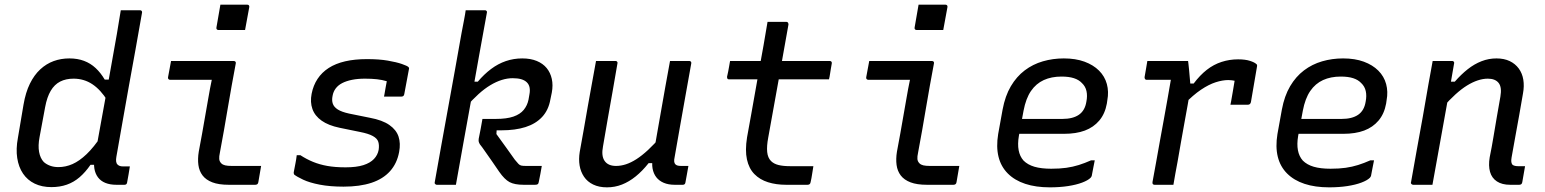

<svg xmlns="http://www.w3.org/2000/svg" viewBox="-20 -794 6640 825"><path d="M278 -543Q313 -543 341 -532.5Q369 -522 391 -501.5Q413 -481 430 -452H458L442 -361Q413 -408 377 -432Q341 -456 296 -456Q263 -456 238.5 -443.5Q214 -431 198 -404Q182 -377 174 -334L150 -205Q143 -168 148 -141Q153 -114 168 -98Q179 -88 195 -82Q211 -76 231 -76Q262 -76 291.5 -89Q321 -102 352 -131.5Q383 -161 417 -212L398 -86H369Q347 -54 322 -32.5Q297 -11 267 -0.5Q237 10 201 10Q160 10 129 -5Q98 -20 79 -48Q60 -76 54 -115Q48 -154 57 -202L81 -344Q90 -397 108.5 -434.5Q127 -472 153 -496Q179 -520 210.5 -531.5Q242 -543 278 -543ZM499 -750Q520 -750 540 -750Q560 -750 581 -750Q585 -750 587 -748.5Q589 -747 590 -744.5Q591 -742 590 -738Q577 -661 562.5 -582.5Q548 -504 534 -425.5Q520 -347 506.5 -270.5Q493 -194 480 -120Q478 -109 479 -100.5Q480 -92 485 -87Q489 -83 494.5 -81Q500 -79 508 -79Q511 -79 514 -79Q517 -79 519.5 -79Q522 -79 524 -79H538Q536 -63 532.5 -45Q529 -27 526 -9Q525 -4 522 -2Q519 0 515 0Q508 0 498.5 0Q489 0 480 0Q453 0 433 -8Q413 -16 401 -32Q389 -48 385.5 -70Q382 -92 387 -119Q399 -185 411 -251.5Q423 -318 435 -383.5Q447 -449 458.5 -515Q470 -581 482 -647Q486 -672 490 -695.5Q494 -719 499 -750Z M715 -532Q760 -532 804.5 -532Q849 -532 894 -532Q939 -532 984 -532Q987 -532 989 -531Q991 -530 992.5 -527.5Q994 -525 993 -521Q984 -473 975.5 -426Q967 -379 959 -331Q951 -283 942.5 -235Q934 -187 925 -139Q921 -121 922 -110.5Q923 -100 931 -92Q937 -86 947.5 -83.5Q958 -81 976 -81Q1002 -81 1031.5 -81Q1061 -81 1086 -81H1102Q1099 -63 1096 -46Q1093 -29 1090 -11Q1089 -5 1085.5 -2.5Q1082 0 1077 0Q1071 0 1052 0Q1033 0 1008.5 0Q984 0 963 0Q920 0 892.5 -10.5Q865 -21 850.5 -40Q836 -59 832.5 -85Q829 -111 834 -142Q842 -182 848.5 -220.5Q855 -259 862 -297.5Q869 -336 875.5 -374.5Q882 -413 890 -451H872Q845 -451 818.5 -451Q792 -451 765 -451Q738 -451 711 -451Q707 -451 704 -454Q701 -457 702 -462Q705 -479 708.5 -497Q712 -515 715 -532ZM927 -774Q941 -774 955.5 -774Q970 -774 984.5 -774Q999 -774 1013.5 -774Q1028 -774 1042 -774Q1047 -774 1049.5 -771Q1052 -768 1051 -763L1033 -665Q1019 -665 1005 -665Q991 -665 976 -665Q961 -665 947 -665Q933 -665 919 -665Q914 -665 911.5 -668Q909 -671 910 -676Z M1557 -540Q1609 -540 1646.5 -533.5Q1684 -527 1707 -519Q1730 -511 1735 -506Q1737 -504 1737.5 -501.5Q1738 -499 1737 -496L1717 -389Q1716 -384 1713 -381.5Q1710 -379 1705 -379Q1686 -379 1667.5 -379Q1649 -379 1630 -379L1632 -389Q1634 -404 1637 -418Q1640 -432 1642 -445Q1622 -451 1599.5 -453.5Q1577 -456 1548 -456Q1517 -456 1492.5 -451Q1468 -446 1450.5 -437Q1433 -428 1422.5 -414Q1412 -400 1409 -382Q1405 -363 1410 -348.5Q1415 -334 1431.5 -323.5Q1448 -313 1480 -306L1569 -288Q1623 -278 1653 -257Q1683 -236 1692.5 -207Q1702 -178 1695 -141Q1686 -92 1656 -58.5Q1626 -25 1576 -8.5Q1526 8 1456 8Q1398 8 1354 -0.5Q1310 -9 1282.5 -22Q1255 -35 1244 -44Q1243 -46 1242.5 -48Q1242 -50 1242 -53Q1246 -75 1249.5 -92Q1253 -109 1255 -127H1271Q1297 -110 1325 -98.5Q1353 -87 1386.5 -81Q1420 -75 1465 -75Q1512 -75 1541.5 -84.5Q1571 -94 1587 -111Q1603 -128 1607 -150Q1610 -170 1605.5 -184.5Q1601 -199 1582 -209.5Q1563 -220 1527 -227L1439 -245Q1391 -255 1362 -275.5Q1333 -296 1322.5 -325.5Q1312 -355 1319 -391Q1326 -427 1344.5 -455Q1363 -483 1392.5 -502Q1422 -521 1463 -530.5Q1504 -540 1557 -540Z M1981 -750Q1997 -750 2010.5 -750Q2024 -750 2037.5 -750Q2051 -750 2063 -750Q2067 -750 2069 -748.5Q2071 -747 2072 -745Q2073 -743 2072 -739Q2055 -647 2038.5 -554.5Q2022 -462 2005.5 -369.5Q1989 -277 1972 -184.5Q1955 -92 1939 0Q1925 0 1911.5 0Q1898 0 1884.5 0Q1871 0 1857 0Q1854 0 1852 -1.5Q1850 -3 1848.5 -5Q1847 -7 1848 -11Q1862 -91 1876.5 -171Q1891 -251 1905.5 -331Q1920 -411 1934.5 -491Q1949 -571 1963 -651Q1969 -683 1974 -708.5Q1979 -734 1981 -750ZM2224 -543Q2260 -543 2286.5 -532Q2313 -521 2329 -501.5Q2345 -482 2351 -455Q2357 -428 2351 -396L2345 -367Q2337 -321 2309.5 -291.5Q2282 -262 2238 -248Q2194 -234 2134 -234Q2128 -234 2123.5 -234Q2119 -234 2114 -234L2113 -218Q2133 -190 2156 -158.5Q2179 -127 2192 -108Q2202 -96 2207.5 -90Q2213 -84 2220 -82.5Q2227 -81 2241 -81Q2259 -81 2270 -81Q2281 -81 2289 -81H2308Q2305 -64 2302 -47Q2299 -30 2295 -12Q2294 -5 2290.5 -2.5Q2287 0 2279 0Q2274 0 2266 0Q2258 0 2248.5 0Q2239 0 2230 0Q2191 0 2169.5 -11.5Q2148 -23 2125 -56Q2112 -76 2095.5 -99Q2079 -122 2065 -142.5Q2051 -163 2042 -174Q2038 -181 2037 -185.5Q2036 -190 2037 -198Q2042 -220 2045.5 -241Q2049 -262 2053 -283Q2067 -283 2082 -283Q2097 -283 2110 -283Q2157 -283 2186 -293Q2215 -303 2230.5 -322Q2246 -341 2251 -366L2255 -389Q2258 -405 2255.5 -418Q2253 -431 2244 -440Q2235 -449 2220 -453.5Q2205 -458 2183 -458Q2160 -458 2136 -450.5Q2112 -443 2087 -428Q2062 -413 2036 -389.5Q2010 -366 1982 -334L2001 -443H2033Q2060 -475 2090 -497.5Q2120 -520 2153.5 -531.5Q2187 -543 2224 -543Z M2541 -532Q2562 -532 2582.5 -532Q2603 -532 2625 -532Q2628 -532 2630 -530.5Q2632 -529 2633 -526.5Q2634 -524 2633 -521Q2623 -462 2612.5 -402.5Q2602 -343 2591.5 -284Q2581 -225 2571 -165Q2563 -124 2578 -102.5Q2593 -81 2627 -81Q2648 -81 2669.5 -88Q2691 -95 2714.5 -110Q2738 -125 2764.5 -149.5Q2791 -174 2821 -209L2799 -93H2767Q2740 -59 2711.5 -36Q2683 -13 2652.5 -1Q2622 11 2588 11Q2554 11 2529 -1Q2504 -13 2489.5 -34.5Q2475 -56 2470.5 -83Q2466 -110 2471 -141Q2480 -190 2488.5 -238.5Q2497 -287 2505.5 -336Q2514 -385 2523 -433Q2528 -458 2532 -482.5Q2536 -507 2541 -532ZM2859 -532Q2873 -532 2886.5 -532Q2900 -532 2914 -532Q2928 -532 2941 -532Q2945 -532 2947 -530.5Q2949 -529 2950 -526.5Q2951 -524 2950 -520Q2938 -454 2926 -386Q2914 -318 2902 -251Q2890 -184 2879 -120Q2876 -107 2877 -99.5Q2878 -92 2882 -88Q2886 -84 2892 -82.5Q2898 -81 2907 -81Q2910 -81 2912.5 -81Q2915 -81 2918 -81Q2921 -81 2923 -81H2938Q2935 -63 2931.5 -44.5Q2928 -26 2925 -9Q2924 -4 2921 -2Q2918 0 2914 0Q2911 0 2905 0Q2899 0 2892 0Q2885 0 2879 0Q2852 0 2832 -8.5Q2812 -17 2800 -32.5Q2788 -48 2784 -70Q2780 -92 2786 -120Q2795 -171 2803.5 -220.5Q2812 -270 2821 -320Q2830 -370 2839 -422Q2848 -474 2859 -532Z M3117 -532H3545Q3550 -532 3552.5 -529Q3555 -526 3554 -521Q3552 -509 3550 -498Q3548 -487 3546.5 -476Q3545 -465 3542 -453H3113Q3112 -453 3109.5 -453.5Q3107 -454 3106 -455.5Q3105 -457 3104.5 -459Q3104 -461 3104 -464Q3107 -476 3109 -487Q3111 -498 3113 -509Q3115 -520 3117 -532ZM3475 -80Q3472 -63 3469.5 -45.5Q3467 -28 3463 -11Q3462 -5 3458.5 -2.5Q3455 0 3450 0Q3447 0 3436.5 0Q3426 0 3411.5 0Q3397 0 3383 0Q3369 0 3358 0Q3315 0 3280 -11Q3245 -22 3221.5 -46Q3198 -70 3189.5 -109Q3181 -148 3190 -204Q3199 -254 3208 -303.5Q3217 -353 3225.5 -402Q3234 -451 3243 -500.5Q3252 -550 3261 -600Q3265 -625 3269.5 -650Q3274 -675 3278 -700Q3299 -700 3319 -700Q3339 -700 3359 -700Q3362 -700 3364 -698.5Q3366 -697 3367 -694.5Q3368 -692 3368 -689Q3357 -629 3346.5 -568.5Q3336 -508 3325 -447Q3314 -386 3303 -325Q3292 -264 3281 -203Q3274 -166 3276.5 -141Q3279 -116 3293 -102Q3305 -90 3325 -85Q3345 -80 3374 -80Q3387 -80 3402.5 -80Q3418 -80 3433 -80Q3448 -80 3461 -80Z M3715 -532Q3760 -532 3804.5 -532Q3849 -532 3894 -532Q3939 -532 3984 -532Q3987 -532 3989 -531Q3991 -530 3992.5 -527.5Q3994 -525 3993 -521Q3984 -473 3975.5 -426Q3967 -379 3959 -331Q3951 -283 3942.5 -235Q3934 -187 3925 -139Q3921 -121 3922 -110.5Q3923 -100 3931 -92Q3937 -86 3947.5 -83.5Q3958 -81 3976 -81Q4002 -81 4031.5 -81Q4061 -81 4086 -81H4102Q4099 -63 4096 -46Q4093 -29 4090 -11Q4089 -5 4085.5 -2.5Q4082 0 4077 0Q4071 0 4052 0Q4033 0 4008.5 0Q3984 0 3963 0Q3920 0 3892.5 -10.5Q3865 -21 3850.5 -40Q3836 -59 3832.5 -85Q3829 -111 3834 -142Q3842 -182 3848.5 -220.5Q3855 -259 3862 -297.5Q3869 -336 3875.5 -374.5Q3882 -413 3890 -451H3872Q3845 -451 3818.5 -451Q3792 -451 3765 -451Q3738 -451 3711 -451Q3707 -451 3704 -454Q3701 -457 3702 -462Q3705 -479 3708.5 -497Q3712 -515 3715 -532ZM3927 -774Q3941 -774 3955.5 -774Q3970 -774 3984.5 -774Q3999 -774 4013.5 -774Q4028 -774 4042 -774Q4047 -774 4049.5 -771Q4052 -768 4051 -763L4033 -665Q4019 -665 4005 -665Q3991 -665 3976 -665Q3961 -665 3947 -665Q3933 -665 3919 -665Q3914 -665 3911.5 -668Q3909 -671 3910 -676Z M4551 -543Q4602 -543 4640 -529Q4678 -515 4702.5 -490.5Q4727 -466 4736 -433Q4745 -400 4738 -363L4736 -349Q4728 -305 4703.5 -276Q4679 -247 4641.5 -233Q4604 -219 4552 -219Q4528 -219 4495 -219Q4462 -219 4423.5 -219Q4385 -219 4345 -219L4308 -213L4317 -283Q4361 -283 4400.5 -283Q4440 -283 4476 -283Q4512 -283 4545 -283Q4590 -283 4616 -301Q4642 -319 4648 -357Q4653 -382 4648.5 -402.5Q4644 -423 4629 -437Q4616 -451 4594.5 -458Q4573 -465 4541 -465Q4498 -465 4465 -450Q4432 -435 4410 -403Q4388 -371 4378 -318L4358 -210Q4352 -175 4357 -148.5Q4362 -122 4378 -104Q4396 -86 4425 -77.5Q4454 -69 4497 -69Q4534 -69 4562 -73Q4590 -77 4615.5 -85Q4641 -93 4668 -105H4684Q4681 -89 4677.5 -72Q4674 -55 4671 -38Q4670 -36 4669 -34Q4668 -32 4666 -30Q4655 -19 4630 -9.5Q4605 0 4569.5 5.5Q4534 11 4491 11Q4431 11 4385.5 -4Q4340 -19 4310.5 -48.5Q4281 -78 4270.5 -120.5Q4260 -163 4269 -218L4288 -323Q4299 -382 4323.5 -423.5Q4348 -465 4383 -491.5Q4418 -518 4461 -530.5Q4504 -543 4551 -543Z M4910 -532Q4922 -532 4939.5 -532Q4957 -532 4977 -532Q4997 -532 5017 -532Q5037 -532 5055 -532Q5073 -532 5085 -532Q5085 -532 5086.5 -520.5Q5088 -509 5089.5 -492Q5091 -475 5092.5 -458Q5094 -441 5095 -429Q5096 -417 5096 -417Q5090 -381 5083 -341.5Q5076 -302 5068.5 -261.5Q5061 -221 5054 -180.5Q5047 -140 5040 -100Q5035 -74 5030.5 -49Q5026 -24 5022 0Q5002 0 4982 0Q4962 0 4941 0Q4938 0 4935.5 -1.5Q4933 -3 4932.5 -5Q4932 -7 4932 -11Q4940 -52 4947.5 -96Q4955 -140 4963.5 -185.5Q4972 -231 4980 -276Q4988 -321 4996 -365Q5004 -409 5011 -451H4994Q4980 -451 4965.5 -451Q4951 -451 4936.5 -451Q4922 -451 4907 -451Q4904 -451 4902 -452.5Q4900 -454 4899 -456.5Q4898 -459 4898 -462Q4901 -479 4904 -496.5Q4907 -514 4910 -532ZM5300 -539Q5331 -539 5351 -532.5Q5371 -526 5378 -519Q5380 -518 5380.5 -516.5Q5381 -515 5381.5 -513.5Q5382 -512 5381.5 -510.5Q5381 -509 5381 -507L5355 -355Q5354 -352 5353 -350Q5352 -348 5350 -346.5Q5348 -345 5346 -344.5Q5344 -344 5341 -344Q5323 -344 5304.5 -344Q5286 -344 5267 -344L5270 -359Q5274 -381 5277.5 -402Q5281 -423 5285 -447Q5279 -448 5273 -449Q5267 -450 5258 -450Q5233 -450 5203.5 -440.5Q5174 -431 5140.5 -408.5Q5107 -386 5068 -346L5074 -435H5109Q5136 -471 5165.5 -494Q5195 -517 5229 -528Q5263 -539 5300 -539Z M5751 -543Q5802 -543 5840 -529Q5878 -515 5902.5 -490.5Q5927 -466 5936 -433Q5945 -400 5938 -363L5936 -349Q5928 -305 5903.5 -276Q5879 -247 5841.5 -233Q5804 -219 5752 -219Q5728 -219 5695 -219Q5662 -219 5623.5 -219Q5585 -219 5545 -219L5508 -213L5517 -283Q5561 -283 5600.5 -283Q5640 -283 5676 -283Q5712 -283 5745 -283Q5790 -283 5816 -301Q5842 -319 5848 -357Q5853 -382 5848.5 -402.5Q5844 -423 5829 -437Q5816 -451 5794.5 -458Q5773 -465 5741 -465Q5698 -465 5665 -450Q5632 -435 5610 -403Q5588 -371 5578 -318L5558 -210Q5552 -175 5557 -148.5Q5562 -122 5578 -104Q5596 -86 5625 -77.5Q5654 -69 5697 -69Q5734 -69 5762 -73Q5790 -77 5815.5 -85Q5841 -93 5868 -105H5884Q5881 -89 5877.5 -72Q5874 -55 5871 -38Q5870 -36 5869 -34Q5868 -32 5866 -30Q5855 -19 5830 -9.5Q5805 0 5769.5 5.5Q5734 11 5691 11Q5631 11 5585.5 -4Q5540 -19 5510.5 -48.5Q5481 -78 5470.5 -120.5Q5460 -163 5469 -218L5488 -323Q5499 -382 5523.5 -423.5Q5548 -465 5583 -491.5Q5618 -518 5661 -530.5Q5704 -543 5751 -543Z M6136 -532Q6152 -532 6166 -532Q6180 -532 6193.5 -532Q6207 -532 6219 -532Q6223 -532 6225 -530.5Q6227 -529 6228 -526.5Q6229 -524 6228 -521Q6217 -456 6205.5 -391Q6194 -326 6182 -260.5Q6170 -195 6158.5 -130Q6147 -65 6135 0Q6122 0 6108 0Q6094 0 6080 0Q6066 0 6052 0Q6050 0 6048 -1Q6046 -2 6044.5 -3.5Q6043 -5 6042.5 -7Q6042 -9 6043 -11Q6055 -81 6068 -151.5Q6081 -222 6093.5 -292Q6106 -362 6118 -433Q6124 -465 6128.5 -490.5Q6133 -516 6136 -532ZM6410 -543Q6443 -543 6467 -531.5Q6491 -520 6506 -499.5Q6521 -479 6525.5 -451.5Q6530 -424 6524 -392Q6516 -346 6508 -300Q6500 -254 6491.5 -209Q6483 -164 6475 -117Q6473 -105 6474 -98Q6475 -91 6479 -86Q6483 -83 6489 -81.5Q6495 -80 6502 -80Q6505 -80 6507.5 -80Q6510 -80 6512.5 -80Q6515 -80 6517 -80H6533Q6530 -62 6527 -45.5Q6524 -29 6521 -11Q6520 -5 6516.5 -2.5Q6513 0 6508 0Q6503 0 6491 0Q6479 0 6469 0Q6434 0 6412 -14.5Q6390 -29 6382.5 -55.5Q6375 -82 6381 -118Q6390 -162 6397 -204.5Q6404 -247 6411.5 -290.5Q6419 -334 6427 -379Q6434 -419 6419.5 -437.5Q6405 -456 6373 -456Q6352 -456 6329.5 -448.5Q6307 -441 6283.5 -426.5Q6260 -412 6234 -388.5Q6208 -365 6180 -333L6196 -443H6231Q6258 -474 6286.5 -496.5Q6315 -519 6346 -531Q6377 -543 6410 -543Z"/></svg>

Font: Rec Mono Linear
Style: Italic
Weight: 400
Italic angle: -10°
Monospace: yes
Version: Version 1.085; ttfautohint (v1.8.4.7-5d5b)